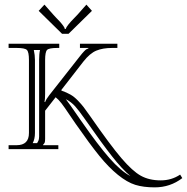

<svg xmlns="http://www.w3.org/2000/svg" viewBox="-20 -644 807 829"><path d="M148.9 -384.8Q148.9 -412.1 152.8 -428.2H126Q130.9 -406.2 130.9 -384.8V-69.8Q130.9 -43.5 121.1 -25.9H140.1Q140.6 -26.4 142.6 -30.3Q144.5 -34.2 145.8 -36.4Q147 -38.6 147.9 -43.5Q148.9 -48.3 148.9 -54.2V-174.8V-238.8ZM264.2 -215.8Q274.4 -203.6 329.1 -124Q404.3 -16.1 452.9 39.1Q501.5 94.2 543 116.2Q507.8 86.9 464.4 31.7Q420.9 -23.4 347.2 -128.9Q320.3 -167.5 304 -185.5Q287.6 -203.6 264.2 -215.8ZM673.8 134.8Q720.7 134.8 757.8 109.9L767.1 125Q714.8 165 647.9 165Q599.6 165 564.2 154.1Q528.8 143.1 489 110.8Q449.2 78.6 408.4 28.3Q367.7 -22 307.1 -108.9Q298.3 -121.1 278.3 -151.1Q258.3 -181.2 245.4 -198Q232.4 -214.8 220.2 -224.1L174.8 -166V-44.9Q174.8 -33.2 173.1 -28.8Q171.4 -24.4 166 -19V-17.1H231.9V0H17.1V-17.1H51.8Q105 -17.1 105 -69.8V-384.8Q105 -419.9 95.9 -428.5Q86.9 -437 51.8 -437H17.1V-455.1H235.8V-437H227.1Q191.9 -437 183.3 -428.5Q174.8 -419.9 174.8 -384.8V-238.8Q174.8 -213.9 171.9 -205.1L174.8 -203.1Q179.2 -215.8 191.9 -231.9L323.2 -398.9Q335 -414.1 342.5 -421.9Q350.1 -429.7 352.5 -430.9Q355 -432.1 361.8 -435.1V-437H325.2V-455.1H486.8V-437H463.9Q424.3 -437 396.2 -425.5Q368.2 -414.1 339.8 -377.9L245.1 -255.9V-252.9Q267.6 -245.1 284.2 -235.6Q300.8 -226.1 316.4 -209.7Q332 -193.4 340.8 -181.9Q349.6 -170.4 368.2 -144Q455.6 -18.1 503.7 38.3Q551.8 94.7 587.9 114.7Q624 134.8 673.8 134.8ZM275.9 -498H248L147 -597.2L171.9 -624L209 -582Q213.4 -577.1 220.2 -569.8Q227.1 -562.5 230.7 -558.8Q234.4 -555.2 239.5 -549.6Q244.6 -543.9 247.3 -540.3Q250 -536.6 253.2 -532.5Q256.3 -528.3 257.8 -525.1Q259.3 -522 259.8 -519H264.2Q265.1 -522.9 267.8 -527.6Q270.5 -532.2 276.1 -539.1Q281.7 -545.9 286.1 -550.8Q290.5 -555.7 300.3 -565.7Q310.1 -575.7 315.9 -582L353 -624L377 -597.2Z"/></svg>

Font: FoglihtenNo01
Style: Regular
Weight: 500
Version: Version 0.61